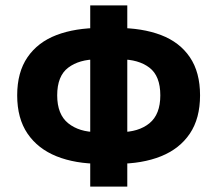

<svg xmlns="http://www.w3.org/2000/svg" viewBox="-20 -683 810 715"><path d="M355 -73Q260 -73 190.5 -101Q121 -129 82.5 -185.5Q44 -242 44 -328Q44 -414 82.5 -470Q121 -526 190.5 -552.5Q260 -579 355 -579H415Q510 -579 579.5 -552.5Q649 -526 687 -470Q725 -414 725 -328Q725 -242 687 -185.5Q649 -129 579.5 -101Q510 -73 415 -73ZM342 -191H428Q496 -191 536.5 -224Q577 -257 577 -328Q577 -400 536.5 -431Q496 -462 428 -462H342Q275 -462 234 -431Q193 -400 193 -328Q193 -257 234 -224Q275 -191 342 -191ZM316 12V-663H454V12Z"/></svg>

Font: Source Sans 3 ExtraBold
Style: Regular
Weight: 800
Designer: Paul D. Hunt
Foundry: Adobe
Version: Version 3.052;hotconv 1.1.0;makeotfexe 2.6.0